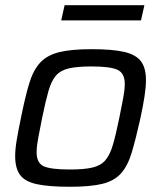

<svg xmlns="http://www.w3.org/2000/svg" viewBox="-20 -706 617 734"><path d="M247 8Q166 8 120.5 -2Q75 -12 56.5 -37.5Q38 -63 38 -109Q38 -136 44 -171.5Q50 -207 60 -255Q76 -335 91.5 -386.5Q107 -438 133.5 -466.5Q160 -495 206 -506.5Q252 -518 330 -518Q410 -518 455 -507.5Q500 -497 519 -471.5Q538 -446 538 -400Q538 -373 532.5 -337.5Q527 -302 517 -255Q499 -174 483.5 -122.5Q468 -71 442 -42.5Q416 -14 370.5 -3Q325 8 247 8ZM247 -58Q302 -58 333.5 -65.5Q365 -73 382.5 -93Q400 -113 411.5 -152Q423 -191 436 -255Q445 -299 451 -331Q457 -363 457 -385Q457 -426 429.5 -439Q402 -452 330 -452Q275 -452 243 -444.5Q211 -437 193.5 -416.5Q176 -396 165 -357Q154 -318 141 -255Q132 -210 126 -178Q120 -146 120 -124Q120 -83 147 -70.5Q174 -58 247 -58ZM214 -628 227 -686H532L519 -628Z"/></svg>

Font: Saira
Style: Italic
Weight: 400
Italic angle: -12°
Designer: Hector Gatti with collaboration of the Omnibus-Type team
Foundry: Omnibus-Type
Version: Version 1.100; ttfautohint (v1.8.3)